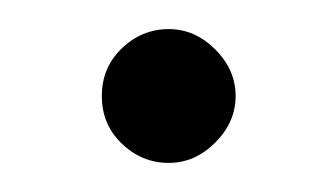

<svg xmlns="http://www.w3.org/2000/svg" viewBox="-20 -98 231 132"><path d="M142 -32Q142 -50 128 -64Q114 -78 96 -78Q77 -78 63 -64Q50 -51 50 -32Q50 -13 63 0Q77 14 96 14Q114 14 128 0Q142 -14 142 -32Z"/></svg>

Font: Unageo
Style: Light
Weight: 300
Designer: Richard Sepsi
Foundry: Richard Sepsi
Version: Version 2.000